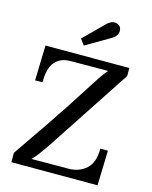

<svg xmlns="http://www.w3.org/2000/svg" viewBox="-135 -1018 877 1106"><g transform="rotate(15 304.0 -465.5)"><path d="M42 0V-56Q104 -146 187.5 -268Q271 -390 378 -559Q394 -584 409.5 -607Q425 -630 444 -652L217 -651Q160 -650 128 -612.5Q96 -575 96 -491H52L58 -700H558V-652L223 -143Q201 -111 184 -88.5Q167 -66 149 -48L372 -49Q434 -50 475.5 -87.5Q517 -125 517 -208H562L556 0ZM271 -757 245 -792 366 -912Q384 -928 399.5 -930.5Q415 -933 426.5 -928Q438 -923 443 -916Q449 -907 450 -894Q451 -881 443.5 -867.5Q436 -854 415 -841Z"/></g></svg>

Font: Lora Medium
Style: Regular
Weight: 500
Designer: Olga Karpushina, Alexei Vanyashin (Cyrillic)
Foundry: Cyreal
Version: Version 3.004